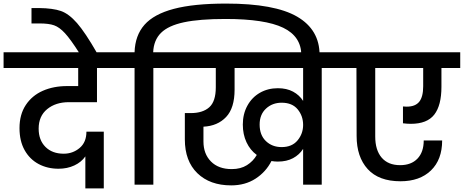

<svg xmlns="http://www.w3.org/2000/svg" viewBox="-44 -1032 2592 1073"><path d="M341 -461Q267 -461 219.5 -422Q172 -383 172 -313Q172 -249 210 -211Q248 -173 312 -173Q363 -173 401 -205Q439 -237 439 -296H536V21H433V-158Q411 -126 371.5 -107.5Q332 -89 283 -89Q221 -89 171.5 -115.5Q122 -142 93.5 -193Q65 -244 65 -316Q65 -392 100 -445Q135 -498 195 -524.5Q255 -551 331 -551H393V-652H-24V-740H634L633 -652H498V-461Z M399 -736Q350 -813 319 -846.5Q288 -880 258.5 -890.5Q229 -901 177 -901H132V-987H175Q252 -986 296.5 -970.5Q341 -955 386.5 -903Q432 -851 498 -736Z M1219 -1012Q1491 -1012 1616.5 -939Q1742 -866 1742 -725V-710L1640 -711V-723Q1640 -828 1538.5 -877Q1437 -926 1216 -926Q1071 -926 984 -907.5Q897 -889 856 -848.5Q815 -808 812 -740H935V-652H813V0H708V-652H586V-740H708Q711 -834 763.5 -893.5Q816 -953 927.5 -982.5Q1039 -1012 1219 -1012Z M1876 -740V-652H1754V0H1650V-200Q1629 -167 1593.5 -148Q1558 -129 1509 -129Q1491 -129 1473 -132Q1442 -71 1384 -33.5Q1326 4 1248 4Q1129 4 1059 -64Q989 -132 989 -253V-400H1022Q1089 -400 1125.5 -432.5Q1162 -465 1162 -544V-652H887V-740ZM1251 -87Q1301 -87 1336 -109Q1371 -131 1391 -166Q1354 -193 1333.5 -237Q1313 -281 1313 -336Q1313 -395 1338.5 -441.5Q1364 -488 1408.5 -513.5Q1453 -539 1509 -539Q1558 -539 1593.5 -520Q1629 -501 1650 -468V-652H1267V-531Q1267 -428 1219.5 -378Q1172 -328 1093 -324V-241Q1093 -172 1135 -129.5Q1177 -87 1251 -87ZM1530 -210Q1588 -210 1619 -247.5Q1650 -285 1650 -334Q1650 -384 1619.5 -421Q1589 -458 1530 -458Q1478 -458 1442.5 -425Q1407 -392 1407 -336Q1407 -277 1442 -243.5Q1477 -210 1530 -210Z M2208 -437Q2215 -436 2229 -436Q2277 -436 2299 -463.5Q2321 -491 2321 -550V-652H2053V-269Q2053 -193 2089 -151Q2125 -109 2192 -109Q2254 -109 2289 -145.5Q2324 -182 2324 -247H2427Q2427 -140 2364.5 -79.5Q2302 -19 2194 -19Q2073 -19 2011 -87Q1949 -155 1949 -272L1948 -652H1828V-740H2528V-652H2423V-547Q2423 -443 2383 -391.5Q2343 -340 2252 -340Q2232 -340 2208 -343Z"/></svg>

Font: Poppins Cyr Med
Style: Regular
Weight: 500
Designer: Ninad Kale (Devanagari), Jonny Pinhorn (Latin)
Foundry: Indian Type Foundry
Version: 4.004